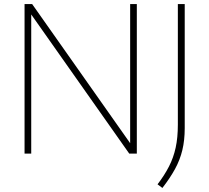

<svg xmlns="http://www.w3.org/2000/svg" viewBox="-20 -760 1036 950"><path d="M101.5 0V-740H139L624 -51.5V-740H657V0H619.5L134.5 -688.5V0ZM783.5 170 759.5 152Q794 107 816.2 63.5Q838.5 20 849.2 -29.5Q860 -79 860 -143V-740H894V-126Q894 -66 882.2 -17.2Q870.5 31.5 846 76.2Q821.5 121 783.5 170Z"/></svg>

Font: Encode Sans Semi Expanded Thin
Style: Regular
Weight: 100
Width: 6
Designer: Multiple Designers
Foundry: Impallari Type
Version: Version 3.000; ttfautohint (v1.8.3) -l 8 -r 50 -G 200 -x 14 